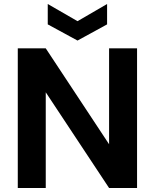

<svg xmlns="http://www.w3.org/2000/svg" viewBox="-20 -941 775 961"><path d="M666 -699V0H526L209 -479V0H69V-699H209L526 -219V-699ZM516 -921V-819L368 -738L219 -819V-921L368 -835Z"/></svg>

Font: SVN-Poppins SemiBold
Style: Regular
Weight: 600
Designer: Ninad Kale (Devanagari), Jonny Pinhorn (Latin)
Foundry: Indian Type Foundry
Version: Version 3.002 2017